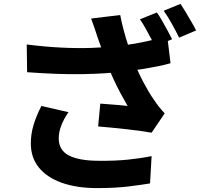

<svg xmlns="http://www.w3.org/2000/svg" viewBox="-20 -895 1040 984"><path d="M784 -831Q797 -813 811.5 -787.5Q826 -762 839.5 -737Q853 -712 862 -694L775 -657Q765 -678 751.5 -702.5Q738 -727 724.5 -752Q711 -777 697 -796ZM905 -875Q918 -856 933 -830.5Q948 -805 962.5 -780.5Q977 -756 985 -739L898 -702Q883 -733 861 -772.5Q839 -812 819 -840ZM480 -704Q474 -722 465.5 -748Q457 -774 447 -800L596 -818Q604 -777 614.5 -738Q625 -699 637 -662.5Q649 -626 661 -594Q684 -532 714.5 -474.5Q745 -417 768 -385Q781 -365 795 -347.5Q809 -330 824 -314L757 -215Q735 -219 702 -223.5Q669 -228 631 -232.5Q593 -237 554.5 -240.5Q516 -244 483 -247L494 -364Q518 -362 545 -360Q572 -358 596 -356Q620 -354 634 -352Q617 -381 598 -416.5Q579 -452 561 -491Q543 -530 528 -570Q512 -612 500.5 -646Q489 -680 480 -704ZM117 -667Q213 -655 295.5 -651Q378 -647 449.5 -649.5Q521 -652 581 -659Q628 -664 671.5 -671.5Q715 -679 756.5 -689Q798 -699 837 -710L854 -571Q823 -562 785 -554.5Q747 -547 706 -540.5Q665 -534 624 -529Q523 -517 401 -515Q279 -513 119 -525ZM331 -320Q306 -284 293.5 -250.5Q281 -217 281 -186Q281 -125 333.5 -98Q386 -71 487 -71Q570 -70 637 -77Q704 -84 757 -95L749 45Q708 52 639.5 60.5Q571 69 478 69Q374 69 297.5 42Q221 15 179.5 -36Q138 -87 138 -160Q138 -207 151.5 -253Q165 -299 192 -352Z"/></svg>

Font: Noto Sans TC ExtraBold
Style: Regular
Weight: 800
Designer: Ryoko NISHIZUKA  (kana, bopomofo & ideographs); Paul D. Hunt (Latin, Greek & Cyrillic); Sandoll Communications , Soo-you
Foundry: Adobe
Version: Version 2.004-H2;hotconv 1.0.118;makeotfexe 2.5.65603